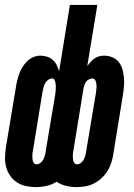

<svg xmlns="http://www.w3.org/2000/svg" viewBox="-26 -755 546 783"><path d="M122 8Q101 8 81 4Q61 0 44.5 -10.5Q28 -21 16.5 -37Q5 -53 -0.5 -72Q-6 -91 -5.5 -112Q-5 -133 -2 -154L39 -400Q41 -414 44.5 -428Q48 -442 53 -455.5Q58 -469 66 -482Q74 -495 85 -505.5Q96 -516 110 -522Q124 -528 138 -528Q152 -528 165.5 -524Q179 -520 189 -511Q199 -502 205 -490Q211 -478 215 -464L259 -735H371L330 -486Q337 -495 344 -503Q351 -511 360 -517Q369 -523 379 -525.5Q389 -528 399 -528Q417 -528 433 -521Q449 -514 459 -501Q469 -488 473.5 -471.5Q478 -455 479.5 -437.5Q481 -420 479.5 -402Q478 -384 475 -366L435 -120Q432 -103 426 -86Q420 -69 410 -54Q400 -39 386 -26.5Q372 -14 355.5 -6Q339 2 321.5 5Q304 8 287 8Q265 8 243.5 3Q222 -2 205 -14Q186 -2 164.5 3Q143 8 122 8ZM288 -85Q296 -85 303.5 -90.5Q311 -96 315 -103.5Q319 -111 321.5 -119Q324 -127 325 -136L366 -381Q367 -389 367.5 -397Q368 -405 367 -413Q366 -421 362.5 -428Q359 -435 351 -435Q345 -435 338 -432Q331 -429 326.5 -423.5Q322 -418 319.5 -411Q317 -404 315 -397L273 -139Q271 -131 271 -123Q271 -115 271.5 -107Q272 -99 276 -92Q280 -85 288 -85ZM123 -85Q131 -85 138.5 -90.5Q146 -96 150 -103.5Q154 -111 156.5 -119Q159 -127 160 -136L199 -368Q200 -374 200.5 -380.5Q201 -387 201.5 -393.5Q202 -400 201.5 -406Q201 -412 200 -418Q199 -424 196 -429.5Q193 -435 186 -435Q178 -435 170.5 -429.5Q163 -424 158.5 -416.5Q154 -409 152 -401Q150 -393 148 -384L108 -139Q106 -131 106 -123Q106 -115 106.5 -107Q107 -99 111 -92Q115 -85 123 -85Z"/></svg>

Font: Iosevka Term Curly Hv Obl
Style: Regular
Weight: 900
Italic angle: -9°
Designer: Belleve Invis
Foundry: Belleve Invis
Version: Version 32.3.0